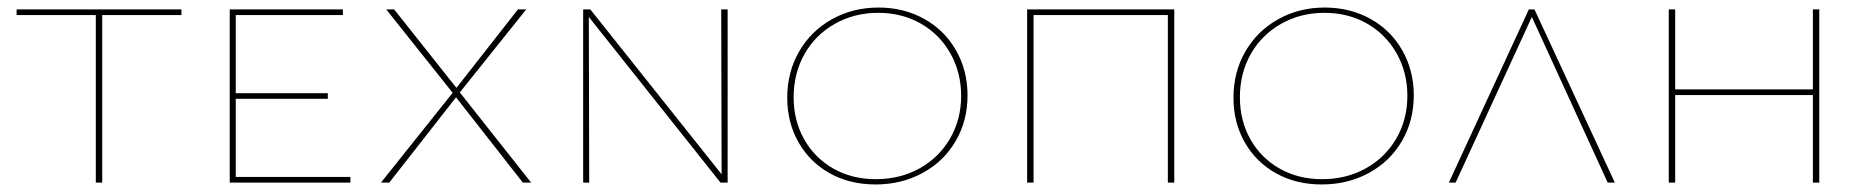

<svg xmlns="http://www.w3.org/2000/svg" viewBox="-20 -484 4947 509"><path d="M461 -444H251V0H234V-444H24V-459H461Z M909 -15V0H589V-459H889V-444H605V-237H849V-222H605V-15Z M1180 -238 1004 -459H1025L1190 -251L1353 -459H1375L1199 -239L1388 0H1366L1189 -226L1012 0H990Z M1909 -459V0H1890L1541 -439L1542 0H1526V-459H1545L1893 -22L1892 -459Z M2067 -225Q2067 -293 2098.5 -347.5Q2130 -402 2185.5 -433Q2241 -464 2309 -464Q2376 -464 2430 -434Q2484 -404 2514.5 -350.5Q2545 -297 2545 -231Q2545 -164 2513.5 -110Q2482 -56 2426 -25.5Q2370 5 2301 5Q2233 5 2180 -24.5Q2127 -54 2097 -106.5Q2067 -159 2067 -225ZM2528 -230Q2528 -292 2499.5 -342.5Q2471 -393 2421 -421.5Q2371 -450 2308 -450Q2245 -450 2193.5 -421Q2142 -392 2113 -341Q2084 -290 2084 -226Q2084 -164 2112 -114.5Q2140 -65 2189.5 -37Q2239 -9 2302 -9Q2366 -9 2417.5 -37.5Q2469 -66 2498.5 -116.5Q2528 -167 2528 -230Z M3093 0H3076V-444H2720V0H2703V-459H3093Z M3250 -225Q3250 -293 3281.5 -347.5Q3313 -402 3368.5 -433Q3424 -464 3492 -464Q3559 -464 3613 -434Q3667 -404 3697.5 -350.5Q3728 -297 3728 -231Q3728 -164 3696.5 -110Q3665 -56 3609 -25.5Q3553 5 3484 5Q3416 5 3363 -24.5Q3310 -54 3280 -106.5Q3250 -159 3250 -225ZM3711 -230Q3711 -292 3682.5 -342.5Q3654 -393 3604 -421.5Q3554 -450 3491 -450Q3428 -450 3376.5 -421Q3325 -392 3296 -341Q3267 -290 3267 -226Q3267 -164 3295 -114.5Q3323 -65 3372.5 -37Q3422 -9 3485 -9Q3549 -9 3600.5 -37.5Q3652 -66 3681.5 -116.5Q3711 -167 3711 -230Z M4242 0 4041 -439 3839 0H3821L4033 -459H4048L4261 0Z M4803 -459V0H4786V-232H4421V0H4404V-459H4421V-247H4786V-459Z"/></svg>

Font: Ysabeau SC Thin
Style: Regular
Weight: 200
Designer: Christian Thalmann (Catharsis Fonts)
Version: Version 0.003